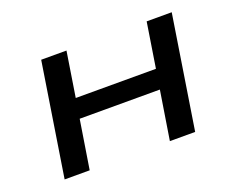

<svg xmlns="http://www.w3.org/2000/svg" viewBox="-87 -644 973 792"><g transform="rotate(-20 400.0 -248.5)"><path d="M75 0 153 -497H264L233 -300H585L616 -497H726L648 0H537L571 -214H219L185 0Z"/></g></svg>

Font: Nunito Sans 7pt Expanded Medium
Style: Italic
Weight: 500
Width: 7
Italic angle: -9°
Designer: Vernon Adams
Foundry: Vernon Adams
Version: Version 3.101;gftools[0.9.27]